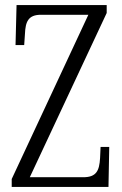

<svg xmlns="http://www.w3.org/2000/svg" viewBox="-20 -734 481 754"><path d="M26 0H406L409 -157H375L373 -113C370 -64 359 -38 307 -38H97L399 -683V-714H45L41 -557H75L78 -601C80 -649 91 -676 141 -676H327L26 -31Z"/></svg>

Font: Noto Serif Armenian ExtraCondensed Light
Style: Regular
Weight: 300
Width: 2
Designer: Monotype Design Team
Foundry: Monotype Imaging Inc.
Version: Version 2.008